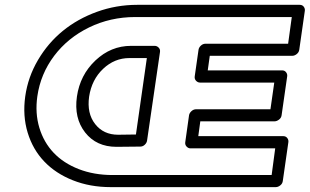

<svg xmlns="http://www.w3.org/2000/svg" viewBox="-20 -746 1276 791"><path d="M84 -349.1Q95.2 -428.7 136.5 -498.8Q177.7 -568.8 238.8 -618.7Q299.8 -668.5 379.4 -697.3Q459 -726.1 544.9 -726.1H1214.8Q1225.6 -726.1 1231.4 -718.3Q1237.3 -710.4 1235.8 -701.2L1212.9 -541Q1211.4 -530.3 1202.4 -523.2Q1193.4 -516.1 1184.1 -516.1H844.2L835.9 -456.1H1142.1Q1152.8 -456.1 1158.7 -448.2Q1164.6 -440.4 1163.1 -431.2L1140.1 -271Q1138.7 -260.3 1129.4 -253.2Q1120.1 -246.1 1110.8 -246.1H805.2L796.9 -185.1H1147Q1157.7 -185.1 1163.6 -177.2Q1169.4 -169.4 1168 -160.2L1145 0Q1143.6 10.7 1134.5 17.8Q1125.5 24.9 1116.2 24.9H436Q351.1 24.9 280.3 -3.2Q209.5 -31.2 162.4 -80.6Q115.2 -129.9 94 -199.5Q72.8 -269 84 -349.1ZM133.8 -349.1Q124 -279.8 142.1 -219.7Q160.2 -159.7 200.9 -116.7Q241.7 -73.7 304.4 -49.3Q367.2 -24.9 443.8 -24.9H1099.1L1113.8 -134.8H764.2Q755.9 -134.8 748.8 -142.1Q741.7 -149.4 743.2 -160.2L758.8 -271Q760.3 -280.3 768.8 -288.1Q777.3 -295.9 788.1 -295.9H1094.2L1109.9 -405.8H804.2Q794.9 -405.8 787.8 -413.1Q780.8 -420.4 782.2 -431.2L797.9 -541Q799.3 -550.3 807.6 -558.1Q815.9 -565.9 827.1 -565.9H1167L1182.1 -675.8H537.1Q435.1 -675.8 347.2 -633.1Q259.3 -590.3 203.1 -515.9Q147 -441.4 133.8 -349.1ZM296.9 -348.1Q309.6 -437 373.3 -497.1Q437 -557.1 520 -557.1H617.2Q626.5 -557.1 633.5 -550Q640.6 -543 639.2 -532.2L585.9 -167Q584.5 -157.2 576.4 -149.7Q568.4 -142.1 558.1 -142.1L460 -141.1Q377 -141.1 330.6 -200.4Q284.2 -259.8 296.9 -348.1ZM347.2 -348.1Q337.4 -279.3 371.8 -235.1Q406.2 -190.9 466.8 -190.9L540 -191.9L585 -506.8H513.2Q451.7 -506.8 404.8 -462.4Q357.9 -418 347.2 -348.1Z"/></svg>

Font: Trueno ExtraBold Outline
Style: Italic
Weight: 800
Width: 6
Designer: Julieta Ulanovsky
Foundry: Julieta Ulanovsky
Version: Version 3.001b | FøM Fix